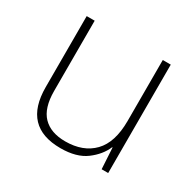

<svg xmlns="http://www.w3.org/2000/svg" viewBox="-123 -667 829 813"><g transform="rotate(30 291.0 -260.0)"><path d="M492 -530V0H460L454 -103H452Q433 -58 387.5 -24Q342 10 264 10Q81 10 81 -183V-530H120V-187Q120 -103 158 -64Q196 -25 267 -25Q354 -25 403.5 -76Q453 -127 453 -232V-530Z"/></g></svg>

Font: Noto Sans Thai ExtraLight
Style: Regular
Weight: 200
Designer: Monotype Design Team
Foundry: Monotype Imaging Inc.
Version: Version 2.001; ttfautohint (v1.8.4.7-5d5b)